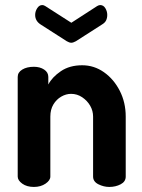

<svg xmlns="http://www.w3.org/2000/svg" viewBox="-20 -739 563 759"><path d="M114 0Q86 0 68 -13Q50 -26 50 -41V-435Q50 -453 68 -464Q86 -475 114 -475Q138 -475 154.5 -464Q171 -453 171 -435V-405Q186 -434 220.5 -457.5Q255 -481 305 -481Q352 -481 391 -453.5Q430 -426 453.5 -380Q477 -334 477 -278V-41Q477 -21 457 -10.5Q437 0 412 0Q390 0 369 -10.5Q348 -21 348 -41V-278Q348 -301 336.5 -321Q325 -341 305 -354.5Q285 -368 261 -368Q241 -368 222 -357Q203 -346 191 -326Q179 -306 179 -278V-41Q179 -26 160 -13Q141 0 114 0ZM262 -570Q254 -570 244 -576L141 -642Q130 -649 124.5 -658.5Q119 -668 119 -680Q119 -694 127 -706.5Q135 -719 147 -719Q153 -719 159 -715L262 -649L364 -715Q371 -719 376 -719Q389 -719 396.5 -706.5Q404 -694 404 -680Q404 -668 399.5 -658.5Q395 -649 383 -642L280 -576Q269 -570 262 -570Z"/></svg>

Font: Dosis
Style: Bold
Weight: 700
Designer: EdgarTolentino, PabloImpallari, IginoMarini
Foundry: EdgarTolentino, PabloImpallari, IginoMarini
Version: Version 3.001; ttfautohint (v1.8.2)